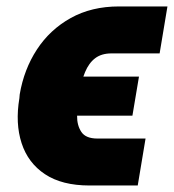

<svg xmlns="http://www.w3.org/2000/svg" viewBox="-20 -566 542 599"><path d="M283.7 -133.8H434.1L409.7 12.7H259.3Q173.3 12.7 120.4 -22.5Q67.4 -57.6 47.4 -119.4Q27.3 -181.2 40.5 -259.8L41.5 -271.5Q54.7 -349.6 95.2 -411.6Q135.7 -473.6 200.7 -509.8Q265.6 -545.9 351.1 -545.9H502.4L478 -399.4H327.6Q296.9 -399.4 277.1 -384.5Q257.3 -369.6 245.4 -341.1Q233.4 -312.5 226.1 -271.5L225.1 -259.8Q220.7 -233.9 220.5 -204.3Q220.2 -174.8 233.9 -154.3Q247.6 -133.8 283.7 -133.8ZM413.6 -327.1 393.1 -205.1H174.3L194.8 -327.1Z"/></svg>

Font: Inter 24pt Black
Style: Italic
Weight: 900
Italic angle: -9.3988°
Designer: Rasmus Andersson
Foundry: rsms
Version: Version 4.001;git-66647c0bb